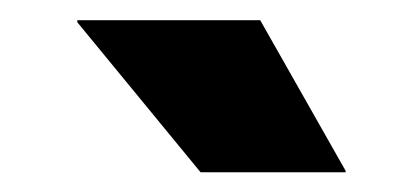

<svg xmlns="http://www.w3.org/2000/svg" viewBox="-20 -708 404 190"><path d="M237.5 -688 322 -539V-537.5H178.5L56.5 -686V-688Z"/></svg>

Font: Anek Tamil Medium ExtraBold
Style: Regular
Weight: 800
Version: Version 1.003